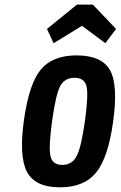

<svg xmlns="http://www.w3.org/2000/svg" viewBox="-20 -789 515 819"><path d="M82.6 -280.1Q60.1 -122.7 94.8 -56.4Q129.4 10 236.1 10Q338.9 10 390.1 -53.1Q441.3 -116.3 462.3 -268.7Q484.7 -426.1 449.4 -489.4Q414 -552.7 307 -552.7Q204.6 -552.7 154.4 -492.6Q104.3 -432.6 82.6 -280.1ZM202.4 -274Q217.9 -385.6 236.6 -421.4Q255.4 -457.1 297.9 -457.1Q339.9 -457.1 348.9 -421.4Q357.9 -385.6 342.4 -274Q327 -162.1 307.4 -123.9Q287.7 -85.6 245.7 -85.6Q203.3 -85.6 195.1 -123.9Q187 -162.1 202.4 -274ZM308.1 -769.4 180.3 -665.4 208.7 -604.7 329.7 -678.9 429.4 -604.7 475 -665.4 376.1 -769.4Z"/></svg>

Font: Secuela ExtLt
Style: Italic
Weight: 200
Italic angle: -8°
Designer: Fernando Haro
Foundry: deFharo
Version: Version 1.704